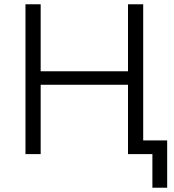

<svg xmlns="http://www.w3.org/2000/svg" viewBox="-20 -720 812 897"><path d="M99 0H170V-324H578V0H692V157H761V-64H649V-700H578V-387H170V-700H99Z"/></svg>

Font: Chess Sans
Style: Regular
Weight: 400
Designer: Wolf Bōese
Foundry: Wolf Bōese
Version: Version 7.223;Glyphs 3.3 (3306)